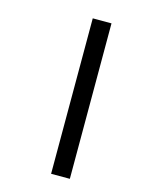

<svg xmlns="http://www.w3.org/2000/svg" viewBox="-99 -682 554 742"><g transform="rotate(15 178.0 -311.0)"><path d="M179 -622V0H254V-622Z"/></g></svg>

Font: Noto Sans ExtraCondensed
Style: Italic
Weight: 400
Width: 2
Italic angle: -12°
Designer: Monotype Design Team
Foundry: Monotype Imaging Inc.
Version: Version 2.013